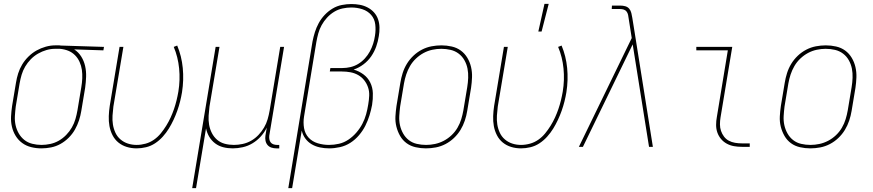

<svg xmlns="http://www.w3.org/2000/svg" viewBox="-20 -764 4540 999"><path d="M195 8Q168 8 142 1.5Q116 -5 95.5 -20Q75 -35 61.5 -57Q48 -79 42 -105Q36 -131 37.5 -158.5Q39 -186 43 -213L63 -333Q67 -358 74.5 -382Q82 -406 95.5 -428.5Q109 -451 128.5 -470Q148 -489 170.5 -501.5Q193 -514 218 -521Q243 -528 267 -528H281Q285 -528 289 -528Q293 -528 297 -527L521 -520L518 -502L366 -507Q388 -493 402.5 -470Q417 -447 423 -420Q429 -393 428 -364.5Q427 -336 423 -307L403 -187Q399 -162 391 -137.5Q383 -113 370 -90Q357 -67 337.5 -47.5Q318 -28 294.5 -15Q271 -2 245.5 3Q220 8 195 8ZM196 -10Q218 -10 241.5 -15Q265 -20 286 -32Q307 -44 324.5 -62Q342 -80 354 -101Q366 -122 372.5 -144.5Q379 -167 383 -190L403 -310Q407 -333 408 -356Q409 -379 406 -400.5Q403 -422 394 -442Q385 -462 370 -477Q355 -492 335 -500Q315 -508 292 -510H266Q244 -510 221.5 -503.5Q199 -497 178 -485Q157 -473 140 -455.5Q123 -438 111 -417.5Q99 -397 92.5 -375Q86 -353 82 -330L62 -210Q59 -186 57.5 -161Q56 -136 61 -113Q66 -90 77.5 -70Q89 -50 106.5 -36Q124 -22 147.5 -16Q171 -10 196 -10Z M691 8Q664 8 639.5 0.5Q615 -7 596 -22.5Q577 -38 565.5 -60.5Q554 -83 549.5 -108Q545 -133 546 -160Q547 -187 551 -213L602 -520H622L570 -210Q567 -186 565.5 -162.5Q564 -139 567.5 -116.5Q571 -94 580.5 -73.5Q590 -53 607 -38.5Q624 -24 645.5 -17Q667 -10 691 -10Q714 -10 737.5 -16.5Q761 -23 781 -37Q801 -51 816.5 -70Q832 -89 845 -110Q858 -131 868 -153Q878 -175 885.5 -197Q893 -219 898.5 -241.5Q904 -264 908 -287Q918 -348 912 -408Q906 -468 884 -520L902 -527Q925 -472 931 -410Q937 -348 927 -284Q923 -260 917 -236Q911 -212 902.5 -188Q894 -164 883 -140.5Q872 -117 858.5 -95Q845 -73 827 -53Q809 -33 787 -18.5Q765 -4 740 2Q715 8 691 8Z M980 215 1102 -520H1122L1070 -210Q1067 -186 1065.5 -162Q1064 -138 1068 -115Q1072 -92 1082.5 -71.5Q1093 -51 1110 -36.5Q1127 -22 1149.5 -16Q1172 -10 1197 -10Q1219 -10 1242.5 -15Q1266 -20 1287 -32Q1308 -44 1325 -62Q1342 -80 1354 -100.5Q1366 -121 1372.5 -143.5Q1379 -166 1383 -189L1438 -520H1458L1381 -58Q1380 -49 1381.5 -39.5Q1383 -30 1388.5 -23Q1394 -16 1403 -13Q1412 -10 1421 -10H1433V8H1418Q1405 8 1392.5 4Q1380 0 1372 -9.5Q1364 -19 1361.5 -32Q1359 -45 1361 -58L1368 -100Q1356 -75 1337 -54Q1318 -33 1294 -18.5Q1270 -4 1243 2Q1216 8 1191 8Q1165 8 1141.5 2Q1118 -4 1099.5 -18Q1081 -32 1069 -52Q1057 -72 1052 -96L1000 215Z M1480 215 1606 -548Q1611 -573 1618.5 -597Q1626 -621 1638.5 -644Q1651 -667 1669.5 -686.5Q1688 -706 1710.5 -719.5Q1733 -733 1758.5 -738Q1784 -743 1808 -743Q1831 -743 1852.5 -739Q1874 -735 1893 -725Q1912 -715 1926 -699.5Q1940 -684 1947 -664Q1954 -644 1954.5 -621Q1955 -598 1951 -576Q1947 -549 1937.5 -522Q1928 -495 1911.5 -471Q1895 -447 1871 -429Q1847 -411 1820 -402Q1848 -394 1871 -377Q1894 -360 1906.5 -334.5Q1919 -309 1920 -279Q1921 -249 1916 -218Q1911 -191 1902.5 -163.5Q1894 -136 1881 -110Q1868 -84 1848 -60.5Q1828 -37 1803 -21Q1778 -5 1749 1.5Q1720 8 1693 8Q1668 8 1644.5 3Q1621 -2 1601.5 -13.5Q1582 -25 1568.5 -43.5Q1555 -62 1550 -85L1500 215ZM1692 -10Q1718 -10 1744 -16Q1770 -22 1793 -37.5Q1816 -53 1834.5 -74.5Q1853 -96 1865.5 -120Q1878 -144 1885 -169.5Q1892 -195 1896 -221Q1900 -244 1901 -266.5Q1902 -289 1895 -309.5Q1888 -330 1875 -346.5Q1862 -363 1843.5 -373.5Q1825 -384 1803.5 -388Q1782 -392 1759 -392H1696L1699 -410H1762Q1783 -410 1804 -415Q1825 -420 1844 -431.5Q1863 -443 1878.5 -460Q1894 -477 1904.5 -496.5Q1915 -516 1921.5 -536.5Q1928 -557 1931 -578Q1936 -608 1932.5 -637Q1929 -666 1911 -686.5Q1893 -707 1865.5 -716Q1838 -725 1808 -725Q1786 -725 1762.5 -720Q1739 -715 1718.5 -702.5Q1698 -690 1681.5 -672Q1665 -654 1653.5 -633Q1642 -612 1636 -590Q1630 -568 1626 -545L1562 -158Q1557 -127 1562 -97.5Q1567 -68 1586 -47.5Q1605 -27 1633.5 -18.5Q1662 -10 1692 -10Z M2196 8Q2169 8 2142.5 2Q2116 -4 2095.5 -19Q2075 -34 2062 -56.5Q2049 -79 2042.5 -105Q2036 -131 2037.5 -158.5Q2039 -186 2043 -213L2063 -333Q2067 -358 2075 -383.5Q2083 -409 2097 -432Q2111 -455 2131 -474Q2151 -493 2175 -505.5Q2199 -518 2225 -523Q2251 -528 2277 -528Q2304 -528 2330.5 -522Q2357 -516 2377.5 -501Q2398 -486 2411.5 -463.5Q2425 -441 2431 -415Q2437 -389 2436 -361.5Q2435 -334 2431 -307L2411 -187Q2407 -162 2398.5 -136.5Q2390 -111 2376 -88Q2362 -65 2342 -46Q2322 -27 2298 -14.5Q2274 -2 2248 3Q2222 8 2196 8ZM2197 -10Q2220 -10 2243.5 -15Q2267 -20 2289 -31.5Q2311 -43 2329.5 -60.5Q2348 -78 2360.5 -99.5Q2373 -121 2380 -144Q2387 -167 2391 -190L2411 -310Q2415 -334 2416 -359Q2417 -384 2412.5 -407Q2408 -430 2396.5 -450.5Q2385 -471 2366.5 -485Q2348 -499 2324.5 -504.5Q2301 -510 2276 -510Q2253 -510 2229.5 -505Q2206 -500 2184.5 -488.5Q2163 -477 2144.5 -459.5Q2126 -442 2113.5 -420.5Q2101 -399 2093.5 -376Q2086 -353 2082 -330L2062 -210Q2059 -186 2057.5 -161Q2056 -136 2061 -113Q2066 -90 2077.5 -69.5Q2089 -49 2107 -35Q2125 -21 2148.5 -15.5Q2172 -10 2197 -10Z M2781 -600 2813 -744H2835L2798 -600ZM2691 8Q2664 8 2639.5 0.5Q2615 -7 2596 -22.5Q2577 -38 2565.5 -60.5Q2554 -83 2549.5 -108Q2545 -133 2546 -160Q2547 -187 2551 -213L2602 -520H2622L2570 -210Q2567 -186 2565.5 -162.5Q2564 -139 2567.5 -116.5Q2571 -94 2580.5 -73.5Q2590 -53 2607 -38.5Q2624 -24 2645.5 -17Q2667 -10 2691 -10Q2714 -10 2737.5 -16.5Q2761 -23 2781 -37Q2801 -51 2816.5 -70Q2832 -89 2845 -110Q2858 -131 2868 -153Q2878 -175 2885.5 -197Q2893 -219 2898.5 -241.5Q2904 -264 2908 -287Q2918 -348 2912 -408Q2906 -468 2884 -520L2902 -527Q2925 -472 2931 -410Q2937 -348 2927 -284Q2923 -260 2917 -236Q2911 -212 2902.5 -188Q2894 -164 2883 -140.5Q2872 -117 2858.5 -95Q2845 -73 2827 -53Q2809 -33 2787 -18.5Q2765 -4 2740 2Q2715 8 2691 8Z M2992 0 3267 -566 3251 -668Q3250 -677 3248 -686.5Q3246 -696 3240.5 -703.5Q3235 -711 3226 -714Q3217 -717 3207 -717H3163L3164 -735H3207Q3221 -735 3233.5 -731.5Q3246 -728 3254 -718.5Q3262 -709 3265 -696Q3268 -683 3270 -671L3283 -590L3377 0H3357L3272 -533L3013 0Z M3840 0Q3819 0 3799 -3.5Q3779 -7 3761.5 -16.5Q3744 -26 3731.5 -41Q3719 -56 3712.5 -74.5Q3706 -93 3706 -114Q3706 -135 3710 -156L3767 -502H3603V-520H3790L3729 -153Q3726 -135 3726 -117Q3726 -99 3731.5 -83Q3737 -67 3747 -53.5Q3757 -40 3772 -32Q3787 -24 3804.5 -21Q3822 -18 3840 -18H3881V0Z M4196 8Q4169 8 4142.5 2Q4116 -4 4095.5 -19Q4075 -34 4062 -56.5Q4049 -79 4042.5 -105Q4036 -131 4037.5 -158.5Q4039 -186 4043 -213L4063 -333Q4067 -358 4075 -383.5Q4083 -409 4097 -432Q4111 -455 4131 -474Q4151 -493 4175 -505.5Q4199 -518 4225 -523Q4251 -528 4277 -528Q4304 -528 4330.5 -522Q4357 -516 4377.5 -501Q4398 -486 4411.5 -463.5Q4425 -441 4431 -415Q4437 -389 4436 -361.5Q4435 -334 4431 -307L4411 -187Q4407 -162 4398.5 -136.5Q4390 -111 4376 -88Q4362 -65 4342 -46Q4322 -27 4298 -14.5Q4274 -2 4248 3Q4222 8 4196 8ZM4197 -10Q4220 -10 4243.5 -15Q4267 -20 4289 -31.5Q4311 -43 4329.5 -60.5Q4348 -78 4360.5 -99.5Q4373 -121 4380 -144Q4387 -167 4391 -190L4411 -310Q4415 -334 4416 -359Q4417 -384 4412.5 -407Q4408 -430 4396.5 -450.5Q4385 -471 4366.5 -485Q4348 -499 4324.5 -504.5Q4301 -510 4276 -510Q4253 -510 4229.5 -505Q4206 -500 4184.5 -488.5Q4163 -477 4144.5 -459.5Q4126 -442 4113.5 -420.5Q4101 -399 4093.5 -376Q4086 -353 4082 -330L4062 -210Q4059 -186 4057.5 -161Q4056 -136 4061 -113Q4066 -90 4077.5 -69.5Q4089 -49 4107 -35Q4125 -21 4148.5 -15.5Q4172 -10 4197 -10Z"/></svg>

Font: Iosevka SS18 Thin
Style: Italic
Weight: 100
Italic angle: -9°
Monospace: yes
Designer: Belleve Invis
Foundry: Belleve Invis
Version: Version 25.1.1; ttfautohint (v1.8.4)